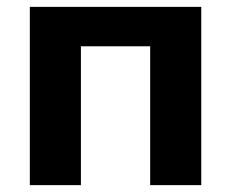

<svg xmlns="http://www.w3.org/2000/svg" viewBox="-20 -540 674 560"><path d="M67 0H216V-405H418V0H567V-520H67Z"/></svg>

Font: Fixel Display Bold
Style: Bold
Weight: 700
Designer: AlfaBravo + MacPaw
Foundry: Kyrylo Tkachov, Marchela Mozhyna, Serhii Makarenko, Maria Weinstein, Zakhar Kryvoshyya
Version: Version 1.211